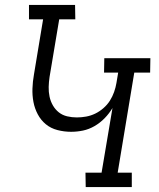

<svg xmlns="http://www.w3.org/2000/svg" viewBox="-20 -755 640 775"><path d="M512 0H326L325 -58H390L434 -319Q421 -297 402.5 -278Q384 -259 361.5 -246Q339 -233 315 -228Q291 -223 267 -223Q239 -223 212 -230Q185 -237 165 -253.5Q145 -270 132.5 -293.5Q120 -317 115 -343.5Q110 -370 111 -398Q112 -426 117 -454L154 -677H97V-735H283L284 -677H219L180 -444Q177 -424 176.5 -404Q176 -384 180 -365Q184 -346 193.5 -329.5Q203 -313 217.5 -301.5Q232 -290 251 -285.5Q270 -281 290 -281Q309 -281 328 -284.5Q347 -288 364.5 -296.5Q382 -305 397.5 -318.5Q413 -332 423.5 -348.5Q434 -365 440.5 -383.5Q447 -402 450 -420L457 -462H400L401 -520H587L586 -462H522L455 -58H512Z"/></svg>

Font: Iosevka HT Light Extended
Style: Italic
Weight: 300
Width: 7
Italic angle: -9°
Monospace: yes
Designer: Belleve Invis
Foundry: Belleve Invis
Version: Version 32.3.0; ttfautohint (v1.8.4)